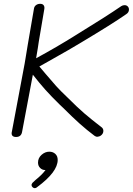

<svg xmlns="http://www.w3.org/2000/svg" viewBox="-20 -718 695 1005"><path d="M655 -668Q655 -653 641 -644Q568 -593 404 -495Q357 -466 234 -397L186 -370L219 -331Q251 -293 273.5 -268Q296 -243 332 -209Q386 -155 421.5 -124.5Q457 -94 514 -50Q521 -43 521 -33Q521 -21 512.5 -12.5Q504 -4 494 -3Q492 -2 488 -2Q483 -2 475 -7Q435 -37 398.5 -69.5Q362 -102 311 -153L294 -169Q248 -214 218 -247.5Q188 -281 152 -327L96 -30Q92 -1 64 -1Q52 -1 46 -6.5Q40 -12 41 -23L51 -76Q81 -232 109 -385Q112 -403 116 -427Q120 -451 125 -482L158 -674Q160 -685 169 -691.5Q178 -698 190 -698Q203 -698 208.5 -690.5Q214 -683 212 -671Q194 -567 183 -500Q181 -487 178 -466.5Q175 -446 169 -413Q276 -471 375 -533Q538 -633 615 -686Q623 -691 632 -691Q642 -691 648.5 -684.5Q655 -678 655 -668ZM282 119Q282 182 175 261Q169 267 162 267Q156 267 150.5 262Q145 257 145 250Q145 246 150 239L166 224Q202 195 218 172H216Q201 172 190 161Q179 150 179 133Q179 109 197.5 92.5Q216 76 238 76Q257 76 269.5 87.5Q282 99 282 119Z"/></svg>

Font: Mali Light
Style: Italic
Weight: 300
Italic angle: -10°
Version: Version 1.000; ttfautohint (v1.6)